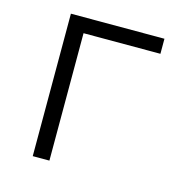

<svg xmlns="http://www.w3.org/2000/svg" viewBox="-85 -610 669 690"><g transform="rotate(15 250.0 -265.0)"><path d="M96 0V-530H444V-474H158V0Z"/></g></svg>

Font: Iosevka SS01 Light
Style: Regular
Weight: 300
Monospace: yes
Designer: Belleve Invis
Foundry: Belleve Invis
Version: 2.3.3; ttfautohint (v1.8.3)